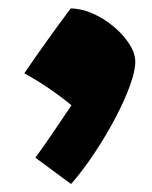

<svg xmlns="http://www.w3.org/2000/svg" viewBox="-20 -851 366 463"><path d="M150.4 -830.6Q175.8 -830.6 203.1 -818.6Q230.5 -806.6 253.9 -787.1Q277.3 -767.6 291.7 -745.1Q306.2 -722.7 306.2 -701.7Q306.2 -679.7 293.2 -644Q280.3 -608.4 258.3 -566.7Q236.3 -524.9 208.7 -483.2Q181.2 -441.4 151.4 -407.2L65.4 -470.7Q88.9 -503.4 110.6 -535.2Q132.3 -566.9 152.3 -597.2Q98.1 -641.6 38.6 -674.3Q64.9 -712.9 92 -750.7Q119.1 -788.6 150.4 -830.6Z"/></svg>

Font: Pinar Black
Style: Regular
Weight: 900
Designer: Amin Abedi
Version: Version 3.000